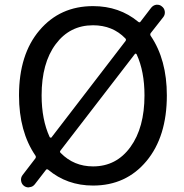

<svg xmlns="http://www.w3.org/2000/svg" viewBox="-20 -773 781 813"><path d="M558.6 -543Q556.6 -545.9 554.2 -545.9Q551.8 -545.9 550.8 -543.9L236.3 -135.7Q231.4 -129.9 237.3 -125Q293 -68.4 374 -68.4Q472.7 -68.4 532.2 -150.4Q591.8 -232.4 591.8 -369.1Q591.8 -470.7 558.6 -543ZM190.4 -192.4Q192.4 -190.4 194.8 -189.9Q197.3 -189.5 198.2 -191.4L511.7 -599.6Q515.6 -605.5 510.7 -610.4Q457 -666 374 -666Q275.4 -666 215.8 -585.9Q156.2 -505.9 156.2 -369.1Q156.2 -266.6 190.4 -192.4ZM665 -746.1Q675.8 -738.3 677.7 -725.1Q679.7 -711.9 671.9 -701.2L618.2 -632.8Q614.3 -627 618.2 -621.1Q686.5 -520.5 686.5 -369.1Q686.5 -194.3 600.1 -90.8Q513.7 12.7 374 12.7Q263.7 12.7 183.6 -54.7Q177.7 -58.6 173.8 -52.7L127 7.8Q118.2 18.6 105.5 19.5Q102.5 20.5 100.6 20.5Q89.8 20.5 81.1 13.7Q71.3 5.9 69.3 -7.3Q67.4 -20.5 75.2 -31.2L129.9 -102.5Q133.8 -108.4 129.9 -114.3Q60.5 -215.8 60.5 -369.1Q60.5 -543 147.5 -645Q234.4 -747.1 374 -747.1Q485.4 -747.1 565.4 -680.7Q571.3 -675.8 575.2 -681.6L620.1 -740.2Q628.9 -751 641.6 -752.9Q644.5 -752.9 646.5 -752.9Q657.2 -752.9 665 -746.1Z"/></svg>

Font: Gen Jyuu Gothic P Regular
Style: Regular
Weight: 400
Designer: [Source Han Sans]
Ryoko NISHIZUKA  (kana & ideographs); Paul D. Hunt (Latin, Greek & Cyrillic); Wenlong ZHANG  (bopomofo
Version: Version 1.002.20150607